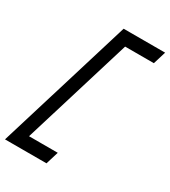

<svg xmlns="http://www.w3.org/2000/svg" viewBox="-227 -798 923 1042"><g transform="rotate(30 234.5 -277.0)"><path d="M453.4 -698H493.4L468.9 -618H428.9H288.9L80.4 64H220.4H260.4L236 144H196H16H-24L-11.8 104L221.2 -658L233.4 -698H273.4Z"/></g></svg>

Font: Nordica Plus
Style: NordicaClassicLightObl
Weight: 300
Version: Version 1.01